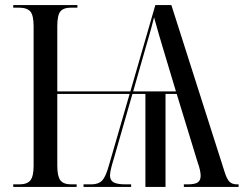

<svg xmlns="http://www.w3.org/2000/svg" viewBox="-20 -734 957 754"><path d="M32 0V-10H56Q87 -10 99.5 -26Q112 -42 112 -83V-631Q112 -674 99 -689Q86 -704 53 -704H32V-714H284V-704H260Q229 -704 217 -689Q205 -674 205 -631V-375H492L590 -714H653L862 -59Q871 -30 881.5 -20Q892 -10 911 -10H917V0H702V-10H716Q746 -10 757 -18Q768 -26 768 -44Q768 -53 765 -67Q762 -81 756 -97L674 -365H630V0H551V-365H500L427 -111Q421 -92 416.5 -74Q412 -56 412 -45Q412 -26 426 -18Q440 -10 474 -10H495V0H308V-10H339Q367 -10 381.5 -25.5Q396 -41 409 -89L489 -365H205V-83Q205 -42 217 -26Q229 -10 260 -10H281V0ZM503 -375H671L631 -508Q616 -558 605 -595Q594 -632 585 -666Q576 -630 566.5 -597Q557 -564 544 -519Z"/></svg>

Font: Noto Serif Display Condensed
Style: Regular
Weight: 400
Width: 3
Designer: Monotype Design Team
Foundry: Monotype Imaging Inc.
Version: Version 2.009